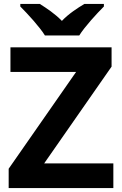

<svg xmlns="http://www.w3.org/2000/svg" viewBox="-20 -954 619 974"><path d="M208 -774H382C410 -819 471 -885 507 -921V-934H408C373 -913 328 -884 294 -848C259 -884 217 -912 182 -934H83V-921C120 -884 180 -819 208 -774ZM555 0V-125H204L546 -616V-714H33V-589H366L24 -98V0Z"/></svg>

Font: Noto Sans Lisu
Style: Bold
Weight: 700
Designer: Monotype Design Team. David Williams.
Foundry: Monotype Imaging Inc.
Version: Version 2.102